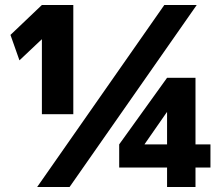

<svg xmlns="http://www.w3.org/2000/svg" viewBox="-20 -750 900 770"><path d="M147 -592 58 -508 22 -610 148 -730H274V-292H148V-592ZM769 -730 259 0H129L639 -730ZM764 -78V0H650V-78H458V-171L650 -438H764V-171H824V-78ZM650 -171V-300H649L560 -172V-171Z"/></svg>

Font: M PLUS 1p Black
Style: Regular
Weight: 900
Version: Version 1.061